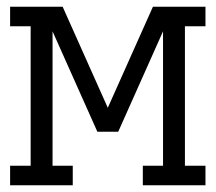

<svg xmlns="http://www.w3.org/2000/svg" viewBox="-20 -550 640 570"><path d="M10 0V-58H71V-472H10V-530H166L300 -230L434 -530H590V-472H529V-58H590V0H404V-58H464V-457L331 -159H269L136 -457V-58H196V0Z"/></svg>

Font: Iosevka Slab Light Extended
Style: Regular
Weight: 300
Width: 7
Monospace: yes
Designer: Belleve Invis
Foundry: Belleve Invis
Version: Version 11.1.0; ttfautohint (v1.8.3)